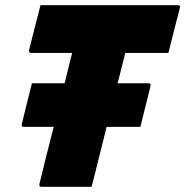

<svg xmlns="http://www.w3.org/2000/svg" viewBox="-20 -720 714 740"><path d="M333 0H140Q134 0 132.5 -3.5Q131 -7 132 -11Q145 -66 159 -121Q173 -176 187 -231H72Q61 -231 64 -242Q74 -284 83.5 -321Q93 -358 103 -399H229Q236 -428 243.5 -457.5Q251 -487 258 -516H100Q95 -516 93 -519.5Q91 -523 92 -527Q103 -571 114 -614Q125 -657 136 -700H665Q677 -700 673 -689Q662 -646 651 -603Q640 -560 629 -516H463Q456 -489 449.5 -463Q443 -437 437 -413Q435 -406 433 -399H552Q563 -399 560 -388Q550 -346 540.5 -309Q531 -272 521 -231H391Q383 -198 374.5 -165Q366 -132 358 -99Q352 -74 345.5 -48.5Q339 -23 333 0Z"/></svg>

Font: Recursive Mn Lnr St Blk
Style: Italic
Weight: 900
Italic angle: -15°
Monospace: yes
Version: Version 1.079;hotconv 1.0.112;makeotfexe 2.5.65598; ttfautoh